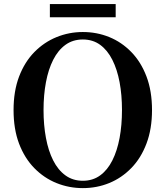

<svg xmlns="http://www.w3.org/2000/svg" viewBox="-20 -919 825 957"><path d="M228.6 -833.1V-898.8H556.6V-833.1ZM392.9 18.6Q324.2 18.6 261.8 -6.5Q199.5 -31.6 151.1 -81Q102.7 -130.4 75.1 -202.8Q47.6 -275.2 47.6 -370.5Q47.6 -464.8 75.1 -537.3Q102.7 -609.9 151.1 -659.3Q199.5 -708.6 261.8 -734Q324.2 -759.4 392.9 -759.4Q462.5 -759.4 524.4 -734.3Q586.3 -709.2 634.4 -659.8Q682.6 -610.4 710.1 -537.9Q737.7 -465.3 737.7 -370.5Q737.7 -276.2 710.1 -203.4Q682.6 -130.6 634.4 -81.3Q586.3 -31.9 524.4 -6.6Q462.5 18.6 392.9 18.6ZM392.9 -18Q442.6 -18 479.3 -44.8Q515.9 -71.5 540 -119.4Q564.1 -167.3 576.1 -231.5Q588 -295.6 588 -370.5Q588 -445.3 576.1 -509.2Q564.1 -573 540 -620.8Q515.9 -668.7 479.3 -695.5Q442.6 -722.2 392.9 -722.2Q343.1 -722.2 306.2 -695.5Q269.3 -668.7 245.1 -620.8Q220.9 -573 209 -509.2Q197 -445.3 197 -370.5Q197 -295.6 209 -231.5Q220.9 -167.3 245.1 -119.4Q269.3 -71.5 306.2 -44.8Q343.1 -18 392.9 -18Z"/></svg>

Font: Early Summer Mincho VF
Style: Regular
Weight: 250
Designer: GuiWonder
Version: Version 1.002